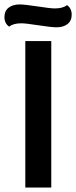

<svg xmlns="http://www.w3.org/2000/svg" viewBox="-54 -845 343 865"><path d="M248 -822Q269 -807 269 -779Q269 -751 250 -736.5Q231 -722 201 -722Q178 -722 120 -731Q62 -740 42 -740Q6 -740 -13 -725Q-34 -740 -34 -768Q-34 -796 -15 -810.5Q4 -825 34 -825Q57 -825 115.5 -816Q174 -807 193 -807Q229 -807 248 -822ZM177 0H60V-660H177Z"/></svg>

Font: Sansita
Style: Regular
Weight: 400
Designer: Pablo Cosgaya
Foundry: Omnibus-Type
Version: Version 1.006;hotconv 1.0.109;makeotfexe 2.5.65596